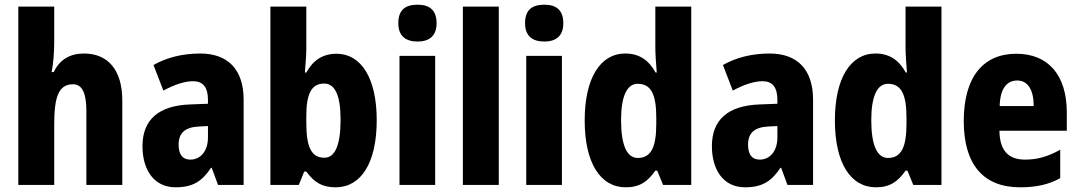

<svg xmlns="http://www.w3.org/2000/svg" viewBox="-20 -788 4599 818"><path d="M211 -612V-760H58V0H211V-256C211 -372 228 -429 291 -429C330 -429 348 -392 348 -315V0H501V-360C501 -491 439 -560 338 -560C278 -560 234 -534 209 -481H200C207 -517 211 -561 211 -612Z M833 -560C756 -560 688 -542 634 -511L676 -402C724 -428 767 -442 803 -442C844 -442 866 -417 866 -363V-346L789 -343C658 -338 587 -280 587 -165C587 -67 634 10 728 10C802 10 841 -16 879 -73H882L909 0H1018V-363C1018 -493 950 -560 833 -560ZM827 -249 866 -251V-202C866 -144 834 -108 791 -108C759 -108 741 -128 741 -172C741 -220 767 -246 827 -249Z M1285 -581V-760H1132V0H1253L1276 -57H1285C1319 -11 1352 10 1410 10C1519 10 1585 -95 1585 -276C1585 -456 1518 -559 1414 -559C1356 -559 1314 -532 1285 -479H1279C1282 -519 1285 -554 1285 -581ZM1361 -432C1408 -432 1431 -380 1431 -278C1431 -169 1407 -116 1362 -116C1306 -116 1285 -162 1285 -265V-293C1285 -385 1305 -432 1361 -432Z M1759 -768C1706 -768 1677 -745 1677 -689C1677 -635 1708 -611 1759 -611C1809 -611 1840 -635 1840 -689C1840 -744 1811 -768 1759 -768ZM1834 -550H1682V0H1834Z M2105 0V-760H1952V0Z M2299 -768C2246 -768 2217 -745 2217 -689C2217 -635 2248 -611 2299 -611C2349 -611 2380 -635 2380 -689C2380 -744 2351 -768 2299 -768ZM2374 -550H2222V0H2374Z M2646 10C2706 10 2740 -15 2772 -61H2780L2805 0H2925V-760H2772V-584C2772 -557 2775 -519 2778 -479H2773C2744 -532 2703 -560 2644 -560C2538 -560 2471 -456 2471 -275C2471 -95 2537 10 2646 10ZM2697 -115C2652 -115 2626 -167 2626 -276C2626 -378 2651 -431 2697 -431C2755 -431 2776 -384 2776 -286V-260C2776 -160 2753 -115 2697 -115Z M3259 -560C3182 -560 3114 -542 3060 -511L3102 -402C3150 -428 3193 -442 3229 -442C3270 -442 3292 -417 3292 -363V-346L3215 -343C3084 -338 3013 -280 3013 -165C3013 -67 3060 10 3154 10C3228 10 3267 -16 3305 -73H3308L3335 0H3444V-363C3444 -493 3376 -560 3259 -560ZM3253 -249 3292 -251V-202C3292 -144 3260 -108 3217 -108C3185 -108 3167 -128 3167 -172C3167 -220 3193 -246 3253 -249Z M3712 10C3772 10 3806 -15 3838 -61H3846L3871 0H3991V-760H3838V-584C3838 -557 3841 -519 3844 -479H3839C3810 -532 3769 -560 3710 -560C3604 -560 3537 -456 3537 -275C3537 -95 3603 10 3712 10ZM3763 -115C3718 -115 3692 -167 3692 -276C3692 -378 3717 -431 3763 -431C3821 -431 3842 -384 3842 -286V-260C3842 -160 3819 -115 3763 -115Z M4310 -559C4168 -559 4086 -459 4086 -272C4086 -89 4168 10 4326 10C4396 10 4448 -2 4497 -29V-150C4444 -121 4401 -108 4347 -108C4274 -108 4239 -149 4238 -231H4525V-309C4525 -468 4446 -559 4310 -559ZM4314 -445C4359 -445 4384 -405 4384 -336H4239C4241 -413 4271 -445 4314 -445Z"/></svg>

Font: Noto Sans Lao Looped Condensed ExtraBold
Style: Regular
Weight: 800
Width: 3
Designer: Mark Frömberg, Ben Mitchell
Foundry: The Fontpad Ltd
Version: Version 1.002